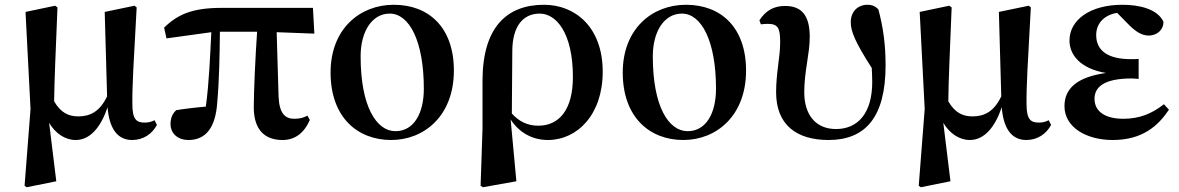

<svg xmlns="http://www.w3.org/2000/svg" viewBox="-20 -571 4944 805"><path d="M628 -67C615 -60 602 -57 586 -57C552 -57 535 -71 535 -134C534 -207 540 -306 553 -540L544 -547L419 -521L429 -167C398 -102 357 -83 308 -83C268 -83 235 -98 207 -146C208 -239 213 -339 221 -540L211 -547L87 -521L108 -114L83 208L92 214L216 189L186 -56C212 -12 253 16 297 16C359 16 403 -39 431 -121C438 -34 471 16 534 16C581 16 617 -9 638 -47Z M1140 -436 1298 -430 1292 -538H909C789 -538 726 -512 668 -455L678 -410L866 -436C861 -341 857 -227 843 -124C803 -121 733 -112 719 -109C703 -95 695 -76 695 -51C695 -10 727 16 770 16C844 16 884 -37 891 -143C899 -232 901 -343 902 -438H1058C1051 -341 1044 -187 1044 -121C1044 -25 1092 16 1164 16C1215 16 1254 -11 1279 -68L1269 -86C1251 -77 1237 -73 1213 -73C1175 -73 1151 -96 1148 -166Z M1620 16C1759 16 1883 -86 1883 -275C1883 -456 1778 -551 1631 -551C1489 -551 1366 -450 1366 -267C1366 -78 1480 16 1620 16ZM1638 -21C1559 -21 1492 -123 1492 -335C1492 -438 1539 -514 1614 -514C1696 -514 1757 -399 1757 -199C1757 -97 1716 -21 1638 -21Z M2128 -360C2129 -457 2170 -514 2243 -514C2311 -514 2382 -435 2382 -248C2382 -112 2325 -44 2237 -44C2192 -44 2157 -61 2126 -95ZM2003 -31 1995 208 2005 214 2145 189 2121 -70C2156 -16 2211 16 2277 16C2400 16 2507 -90 2507 -270C2507 -459 2390 -551 2261 -551C2106 -551 2004 -458 2003 -235Z M2845 16C2984 16 3108 -86 3108 -275C3108 -456 3003 -551 2856 -551C2714 -551 2591 -450 2591 -267C2591 -78 2705 16 2845 16ZM2863 -21C2784 -21 2717 -123 2717 -335C2717 -438 2764 -514 2839 -514C2921 -514 2982 -399 2982 -199C2982 -97 2941 -21 2863 -21Z M3170 -469C3177 -470 3193 -471 3199 -471C3243 -471 3251 -452 3251 -393C3251 -331 3234 -267 3234 -184C3234 -49 3318 16 3454 16C3607 16 3693 -78 3693 -297C3693 -384 3683 -456 3663 -531C3652 -544 3637 -551 3617 -551C3578 -551 3547 -524 3547 -478C3547 -440 3565 -395 3635 -286C3636 -265 3637 -246 3637 -228C3637 -94 3575 -30 3485 -30C3400 -30 3352 -90 3352 -184C3352 -273 3375 -344 3375 -416C3375 -504 3343 -546 3272 -546C3224 -546 3191 -527 3164 -486Z M4377 -67C4364 -60 4351 -57 4335 -57C4301 -57 4284 -71 4284 -134C4283 -207 4289 -306 4302 -540L4293 -547L4168 -521L4178 -167C4147 -102 4106 -83 4057 -83C4017 -83 3984 -98 3956 -146C3957 -239 3962 -339 3970 -540L3960 -547L3836 -521L3857 -114L3832 208L3841 214L3965 189L3935 -56C3961 -12 4002 16 4046 16C4108 16 4152 -39 4180 -121C4187 -34 4220 16 4283 16C4330 16 4366 -9 4387 -47Z M4860 -134C4809 -94 4757 -73 4690 -73C4614 -73 4569 -103 4569 -157C4569 -206 4609 -242 4724 -242C4733 -242 4743 -241 4754 -240V-324C4744 -323 4731 -323 4721 -323C4629 -323 4576 -356 4576 -424C4576 -478 4616 -510 4664 -517L4716 -464C4745 -436 4769 -422 4796 -422C4834 -422 4859 -449 4858 -480C4833 -533 4758 -551 4686 -551C4551 -551 4464 -488 4464 -401C4464 -344 4506 -284 4617 -265C4496 -248 4443 -200 4443 -126C4443 -37 4535 16 4645 16C4771 16 4836 -44 4881 -111Z"/></svg>

Font: Noto Serif CJK JP
Style: Bold
Weight: 700
Designer: Ryoko NISHIZUKA 西塚涼子 (kana & ideographs); Frank Grießhammer (Latin, Greek & Cyrillic); Wenlong ZHANG 张文龙 (bopomofo); San
Foundry: Adobe Systems Incorporated
Version: Version 1.000;PS 1;hotconv 16.6.53;makeotf.lib2.5.65590